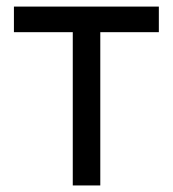

<svg xmlns="http://www.w3.org/2000/svg" viewBox="-20 -566 527 586"><path d="M22.5 -467.8V-545.9H464.8V-467.8H286.1V0H202.1V-467.8Z"/></svg>

Font: Inter Tight
Style: Regular
Weight: 400
Designer: Rasmus Andersson
Foundry: rsms
Version: Version 3.002